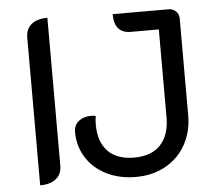

<svg xmlns="http://www.w3.org/2000/svg" viewBox="-51 -765 916 829"><g transform="rotate(-5 406.5 -350.0)"><path d="M90 -631Q90 -669 115 -689Q140 -709 184 -709V-69Q184 -31 159 -11Q134 9 90 9ZM260 -207Q260 -237 281.5 -254Q303 -271 335 -271Q341 -271 355 -269Q352 -250 352 -231Q352 -157 391 -116Q430 -75 505 -75Q581 -75 620 -117.5Q659 -160 659 -236V-617H538Q466 -617 466 -700H708Q727 -700 740 -687.5Q753 -675 753 -656V-236Q753 -166 722 -110Q691 -54 634.5 -22.5Q578 9 505 9Q434 9 378 -19Q322 -47 291 -96.5Q260 -146 260 -207Z"/></g></svg>

Font: K2D
Style: Regular
Weight: 400
Version: Version 1.000; ttfautohint (v1.6)